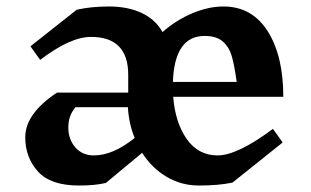

<svg xmlns="http://www.w3.org/2000/svg" viewBox="-20 -563 962 593"><path d="M823 -165 853 -123 698 1Q655 10 594 10Q540 10 494.5 -17Q449 -44 419 -91L307 2Q274 10 224 10Q136 10 97 -33.5Q58 -77 58 -139Q58 -212 156 -277H376V-332Q376 -449 261 -449Q197 -449 104 -378L74 -420L217 -533Q262 -543 316 -543Q375 -543 417.5 -523Q460 -503 482 -464Q524 -501 574 -522Q624 -543 670 -543Q758 -543 806.5 -467Q855 -391 855 -264H515Q521 -185 556.5 -134Q592 -83 652 -83Q713 -83 823 -165ZM514 -310H711Q704 -361 696 -389Q688 -417 668.5 -434.5Q649 -452 612 -452Q519 -452 514 -310ZM396 -137Q378 -180 375 -232H213Q201 -217 196 -202Q191 -187 191 -169Q191 -133 212.5 -108Q234 -83 270 -83Q329 -83 396 -137Z"/></svg>

Font: InknutAntiqua
Style: Medium
Weight: 500
Designer: Claus Eggers Srensen
Foundry: Claus Eggers Srensen
Version: Version 1.000; ttfautohint (v1.2) -l 7 -r 28 -G 50 -x 13 -D 